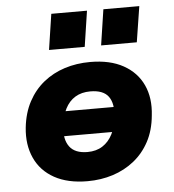

<svg xmlns="http://www.w3.org/2000/svg" viewBox="-53 -792 770 852"><g transform="rotate(-5 331.5 -366.0)"><path d="M303 11Q215 11 155.5 -22Q96 -55 69 -114.5Q42 -174 50 -250Q57 -315 83.5 -364.5Q110 -414 151.5 -447.5Q193 -481 246 -498Q299 -515 360 -515Q448 -515 507.5 -482Q567 -449 594 -390.5Q621 -332 612 -255Q606 -189 579.5 -139.5Q553 -90 511 -56.5Q469 -23 416 -6Q363 11 303 11ZM314 -118Q353 -118 381 -136Q409 -154 425.5 -186.5Q442 -219 446 -264Q453 -322 430 -353.5Q407 -385 349 -385Q310 -385 282 -368Q254 -351 237.5 -318.5Q221 -286 216 -241Q210 -183 234 -150.5Q258 -118 314 -118ZM170 -197 188 -307H492L475 -197ZM415 -584 439 -743H599L574 -584ZM183 -584 207 -743H366L342 -584Z"/></g></svg>

Font: Nunito Sans 8pt Black
Style: Italic
Weight: 900
Italic angle: -9°
Version: Version 3.101;gftools[0.9.27]